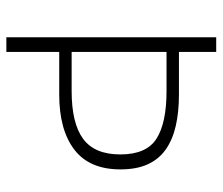

<svg xmlns="http://www.w3.org/2000/svg" viewBox="-68 -631 699 603"><g transform="rotate(90 281.5 -329.5)"><path d="M97 0V-659H143V-542H277Q332 -542 375.5 -532Q419 -522 449.5 -500.5Q480 -479 496 -444Q512 -409 512 -358Q512 -261 450 -213.5Q388 -166 277 -166H143V0ZM143 -205H266Q367 -205 416 -241Q465 -277 465 -358Q465 -440 415.5 -471.5Q366 -503 266 -503H143Z"/></g></svg>

Font: TypoPRO Source Sans Pro
Style: Regular
Weight: 300
Designer: Paul D. Hunt
Foundry: Adobe Systems Incorporated
Version: Version 2.020;PS 2.000;hotconv 1.0.86;makeotf.lib2.5.63406